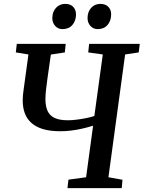

<svg xmlns="http://www.w3.org/2000/svg" viewBox="-20 -969 740 989"><path d="M327.5 0 332.5 -43.5 423.5 -56 459.5 -321.5Q434 -313.5 405 -306.8Q376 -300 347 -296.5Q318 -293 291 -293Q238 -293 201 -304.2Q164 -315.5 141 -336.5Q118 -357.5 107.5 -386.5Q97 -415.5 97 -451Q97 -464.5 98.2 -479Q99.5 -493.5 101.5 -506L126.5 -688.5L61.5 -699L66.5 -743H318.5L314 -699L242 -688L225 -569Q221 -539 217.5 -510.2Q214 -481.5 214 -458.5Q214 -423 224.5 -398.8Q235 -374.5 260.2 -362Q285.5 -349.5 329 -349.5Q351 -349.5 376.5 -352.8Q402 -356 425.8 -361Q449.5 -366 466 -371.5L509.5 -688.5L434.5 -699L439 -743H700L694.5 -699L624.5 -688.5L538.5 -56L611 -43L607 0ZM301.5 -819Q279 -819 264 -835.8Q249 -852.5 249.5 -877Q250 -909 268.8 -929Q287.5 -949 316 -949Q343.5 -949 357.8 -933Q372 -917 371.5 -893.5Q371 -861 352.5 -840Q334 -819 301.5 -819ZM483 -819Q460.5 -819 445.5 -835.8Q430.5 -852.5 431 -877Q431.5 -909 450 -929Q468.5 -949 497 -949Q524 -949 538.8 -933Q553.5 -917 552.5 -893.5Q552 -861 533.5 -840Q515 -819 483 -819Z"/></svg>

Font: Merriweather 24pt Medium
Style: Italic
Weight: 500
Italic angle: -7.8°
Version: Version 2.101